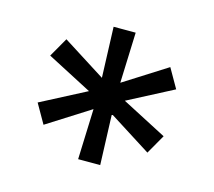

<svg xmlns="http://www.w3.org/2000/svg" viewBox="-69 -809 638 573"><g transform="rotate(15 250.0 -522.5)"><path d="M215.9 -318.2H284.1L278.4 -474.4L410.5 -390.6L444.6 -450.3L305.4 -522.7L444.6 -595.2L410.5 -654.8L278.4 -571L284.1 -727.3H215.9L221.6 -571L89.5 -654.8L55.4 -595.2L194.6 -522.7L55.4 -450.3L89.5 -390.6L221.6 -474.4Z"/></g></svg>

Font: Inter-Regular
Style: Regular
Weight: 500
Designer: Rasmus Andersson
Foundry: rsms
Version: ""